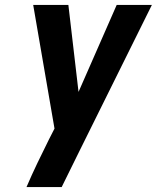

<svg xmlns="http://www.w3.org/2000/svg" viewBox="-20 -755 633 775"><path d="M87 0H229L299 -142L593 -735H451L297 -384L256 -735H114L200 -236L178 -193Q154 -145 131 -97Q108 -49 87 0Z"/></svg>

Font: Iosevka Sparkle XBdObl
Style: Regular
Weight: 800
Italic angle: -9°
Designer: Belleve Invis
Foundry: Belleve Invis
Version: Version 4.5.0; ttfautohint (v1.8.3)